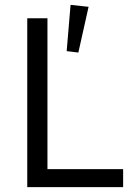

<svg xmlns="http://www.w3.org/2000/svg" viewBox="-20 -769 546 789"><path d="M302 -553 254 -559 270 -749 344 -741ZM92 0V-694H175V-74H486V0Z"/></svg>

Font: Cantarell
Style: Regular
Weight: 400
Designer: Dave Crossland, Nikolaus Waxweiler, Florian Fecher, Jacques Le Bailly, Eben Sorkin, Alexei Vanyashin, Alexios Zavras, Em
Version: Version 0.303